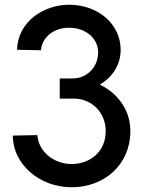

<svg xmlns="http://www.w3.org/2000/svg" viewBox="-20 -780 634 810"><path d="M282 10C421 10 530 -86 530 -227C530 -315 477 -387 401 -423C454 -454 489 -506 489 -570C489 -676 397 -760 271 -760C166 -760 55 -690 52 -570L153 -568C157 -624 208 -663 271 -663C342 -663 394 -618 394 -559C394 -497 347 -449 286 -449H232V-364H292C368 -364 426 -304 426 -227C426 -138 358 -88 282 -88C208 -88 142 -140 138 -210L34 -208C34 -88 146 10 282 10Z"/></svg>

Font: Oakes Medium
Style: Regular
Weight: 500
Designer: Samuel Oakes
Foundry: Samuel Oakes
Version: Version 1.003;PS 001.003;hotconv 1.0.88;makeotf.lib2.5.64775